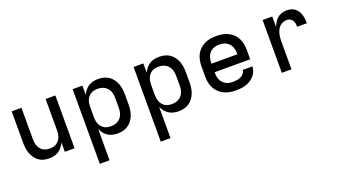

<svg xmlns="http://www.w3.org/2000/svg" viewBox="-62 -1044 3124 1776"><g transform="rotate(-20 1500.0 -156.5)"><path d="M263 8Q236 8 210 1.5Q184 -5 162.5 -20.5Q141 -36 125.5 -58.5Q110 -81 101 -106Q92 -131 88.5 -157Q85 -183 85 -210V-520H181V-210Q181 -193 183.5 -176Q186 -159 192.5 -143.5Q199 -128 209.5 -114.5Q220 -101 234.5 -92Q249 -83 266 -79.5Q283 -76 300 -76Q317 -76 334 -79.5Q351 -83 365.5 -92Q380 -101 390.5 -114.5Q401 -128 407.5 -143.5Q414 -159 416.5 -176Q419 -193 419 -210V-520H515V0H419V-92Q409 -70 393.5 -50Q378 -30 357 -16.5Q336 -3 311.5 2.5Q287 8 263 8Z M685 215V-520H781V-428Q791 -451 806.5 -470.5Q822 -490 843 -503.5Q864 -517 888.5 -522.5Q913 -528 938 -528Q965 -528 992 -521.5Q1019 -515 1041 -500Q1063 -485 1079.5 -463Q1096 -441 1105.5 -416Q1115 -391 1119 -364Q1123 -337 1123 -310V-210Q1123 -183 1119 -156Q1115 -129 1105.5 -104Q1096 -79 1079.5 -57Q1063 -35 1041 -20Q1019 -5 992 1.5Q965 8 938 8Q913 8 888.5 2.5Q864 -3 843 -16.5Q822 -30 806.5 -49.5Q791 -69 781 -92V215ZM901 -76Q918 -76 935.5 -79.5Q953 -83 968 -91.5Q983 -100 995 -113Q1007 -126 1014 -142Q1021 -158 1024 -175.5Q1027 -193 1027 -210V-310Q1027 -327 1024 -344.5Q1021 -362 1014 -378Q1007 -394 995 -407Q983 -420 968 -428.5Q953 -437 935.5 -440.5Q918 -444 901 -444Q884 -444 867 -440.5Q850 -437 835.5 -428Q821 -419 810 -405.5Q799 -392 792.5 -376.5Q786 -361 783.5 -344Q781 -327 781 -310V-210Q781 -193 783.5 -176Q786 -159 792.5 -143.5Q799 -128 810 -114.5Q821 -101 835.5 -92Q850 -83 867 -79.5Q884 -76 901 -76Z M1285 215V-520H1381V-428Q1391 -451 1406.5 -470.5Q1422 -490 1443 -503.5Q1464 -517 1488.5 -522.5Q1513 -528 1538 -528Q1565 -528 1592 -521.5Q1619 -515 1641 -500Q1663 -485 1679.5 -463Q1696 -441 1705.5 -416Q1715 -391 1719 -364Q1723 -337 1723 -310V-210Q1723 -183 1719 -156Q1715 -129 1705.5 -104Q1696 -79 1679.5 -57Q1663 -35 1641 -20Q1619 -5 1592 1.5Q1565 8 1538 8Q1513 8 1488.5 2.5Q1464 -3 1443 -16.5Q1422 -30 1406.5 -49.5Q1391 -69 1381 -92V215ZM1501 -76Q1518 -76 1535.5 -79.5Q1553 -83 1568 -91.5Q1583 -100 1595 -113Q1607 -126 1614 -142Q1621 -158 1624 -175.5Q1627 -193 1627 -210V-310Q1627 -327 1624 -344.5Q1621 -362 1614 -378Q1607 -394 1595 -407Q1583 -420 1568 -428.5Q1553 -437 1535.5 -440.5Q1518 -444 1501 -444Q1484 -444 1467 -440.5Q1450 -437 1435.5 -428Q1421 -419 1410 -405.5Q1399 -392 1392.5 -376.5Q1386 -361 1383.5 -344Q1381 -327 1381 -310V-210Q1381 -193 1383.5 -176Q1386 -159 1392.5 -143.5Q1399 -128 1410 -114.5Q1421 -101 1435.5 -92Q1450 -83 1467 -79.5Q1484 -76 1501 -76Z M2103 8Q2073 8 2043.5 3Q2014 -2 1987 -14.5Q1960 -27 1938 -48Q1916 -69 1902 -95Q1888 -121 1882.5 -150.5Q1877 -180 1877 -210V-310Q1877 -340 1882.5 -369Q1888 -398 1901.5 -424.5Q1915 -451 1936.5 -471.5Q1958 -492 1985 -505Q2012 -518 2041 -523Q2070 -528 2100 -528Q2130 -528 2159 -523Q2188 -518 2215 -505Q2242 -492 2263.5 -471.5Q2285 -451 2298.5 -424.5Q2312 -398 2317.5 -369Q2323 -340 2323 -310V-218H1973V-210Q1973 -192 1976 -174.5Q1979 -157 1986.5 -141Q1994 -125 2006.5 -112Q2019 -99 2034.5 -90.5Q2050 -82 2067.5 -79Q2085 -76 2103 -76Q2122 -76 2141.5 -79Q2161 -82 2179 -90Q2197 -98 2210 -114Q2223 -130 2225 -149H2321Q2319 -124 2309.5 -100.5Q2300 -77 2283.5 -58.5Q2267 -40 2246 -26.5Q2225 -13 2201 -5.5Q2177 2 2152 5Q2127 8 2103 8ZM2227 -302V-310Q2227 -328 2224 -345Q2221 -362 2214 -378Q2207 -394 2195 -407Q2183 -420 2167.5 -428.5Q2152 -437 2135 -440.5Q2118 -444 2100 -444Q2082 -444 2065 -440.5Q2048 -437 2032.5 -428.5Q2017 -420 2005 -407Q1993 -394 1986 -378Q1979 -362 1976 -345Q1973 -328 1973 -310V-302Z M2555 0V-520H2650V-416Q2659 -439 2671.5 -460Q2684 -481 2702.5 -497Q2721 -513 2744.5 -520.5Q2768 -528 2793 -528Q2814 -528 2835 -523Q2856 -518 2873 -505Q2890 -492 2901.5 -474Q2913 -456 2919 -435.5Q2925 -415 2927.5 -394Q2930 -373 2930 -352H2834Q2834 -368 2831.5 -384Q2829 -400 2820.5 -414Q2812 -428 2797.5 -436Q2783 -444 2766 -444Q2747 -444 2728.5 -437.5Q2710 -431 2696 -418Q2682 -405 2673 -387.5Q2664 -370 2659 -351.5Q2654 -333 2652 -314Q2650 -295 2650 -276V0Z"/></g></svg>

Font: Iosevka Custom Medium Extended
Style: Regular
Weight: 500
Width: 7
Monospace: yes
Designer: Belleve Invis
Foundry: Belleve Invis
Version: Version 11.2.4; ttfautohint (v1.8.4)